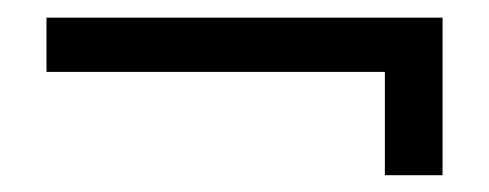

<svg xmlns="http://www.w3.org/2000/svg" viewBox="-20 -328 568 223"><path d="M427 -244.5H34V-307.5H494V-124.5H427Z"/></svg>

Font: Overused Grotesk Book
Style: Regular
Weight: 375
Version: Version 0.004